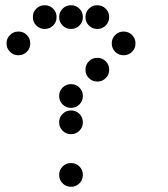

<svg xmlns="http://www.w3.org/2000/svg" viewBox="-20 -715 640 730"><path d="M149 -695Q131 -695 118 -682Q105 -669 105 -651V-649Q105 -631 118 -618Q131 -605 149 -605H151Q169 -605 182 -618Q195 -631 195 -649V-651Q195 -669 182 -682Q169 -695 151 -695ZM249 -695Q231 -695 218 -682Q205 -669 205 -651V-649Q205 -631 218 -618Q231 -605 249 -605H251Q269 -605 282 -618Q295 -631 295 -649V-651Q295 -669 282 -682Q269 -695 251 -695ZM349 -695Q331 -695 318 -682Q305 -669 305 -651V-649Q305 -631 318 -618Q331 -605 349 -605H351Q369 -605 382 -618Q395 -631 395 -649V-651Q395 -669 382 -682Q369 -695 351 -695ZM49 -595Q31 -595 18 -582Q5 -569 5 -551V-549Q5 -531 18 -518Q31 -505 49 -505H51Q69 -505 82 -518Q95 -531 95 -549V-551Q95 -569 82 -582Q69 -595 51 -595ZM449 -595Q431 -595 418 -582Q405 -569 405 -551V-549Q405 -531 418 -518Q431 -505 449 -505H451Q469 -505 482 -518Q495 -531 495 -549V-551Q495 -569 482 -582Q469 -595 451 -595ZM349 -495Q331 -495 318 -482Q305 -469 305 -451V-449Q305 -431 318 -418Q331 -405 349 -405H351Q369 -405 382 -418Q395 -431 395 -449V-451Q395 -469 382 -482Q369 -495 351 -495ZM249 -395Q231 -395 218 -382Q205 -369 205 -351V-349Q205 -331 218 -318Q231 -305 249 -305H251Q269 -305 282 -318Q295 -331 295 -349V-351Q295 -369 282 -382Q269 -395 251 -395ZM249 -295Q231 -295 218 -282Q205 -269 205 -251V-249Q205 -231 218 -218Q231 -205 249 -205H251Q269 -205 282 -218Q295 -231 295 -249V-251Q295 -269 282 -282Q269 -295 251 -295ZM249 -95Q231 -95 218 -82Q205 -69 205 -51V-49Q205 -31 218 -18Q231 -5 249 -5H251Q269 -5 282 -18Q295 -31 295 -49V-51Q295 -69 282 -82Q269 -95 251 -95Z"/></svg>

Font: Doto Black Rounded Black
Style: Regular
Weight: 900
Monospace: yes
Version: Version 1.000